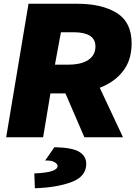

<svg xmlns="http://www.w3.org/2000/svg" viewBox="-20 -732 722 1024"><path d="M132 -712H393Q523 -712 602.5 -663Q682 -614 682 -501Q682 -412 636.5 -353Q591 -294 512 -264L636 0H430L329 -234H249L210 0H13ZM442 -407 444 -409V-408Q489 -434 489 -484Q489 -523 459 -541.5Q429 -560 374 -560H305L273 -387H342Q405 -387 442 -407ZM287 153Q287 143 271.5 133Q256 123 221 124L270 53Q366 55 403 78Q440 101 440 142Q440 209 362.5 238.5Q285 268 166 272L163 193Q229 190 258 180Q287 170 287 153Z"/></svg>

Font: Nebula Sans Black
Style: Regular
Weight: 900
Italic angle: -9°
Designer: Paul D. Hunt for Adobe (as Source Sans)
Foundry: Nebula Entertainment & Broadcasting LLC
Version: Version 1.010